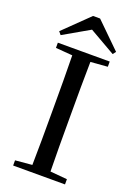

<svg xmlns="http://www.w3.org/2000/svg" viewBox="-174 -1008 759 1075"><g transform="rotate(20 205.5 -470.0)"><path d="M227 -940H185L36 -795L51 -777L206 -866L361 -777L375 -795ZM51 -701 151 -693C153 -593 153 -493 153 -392V-339C153 -239 153 -138 151 -40L51 -31V0H360V-31L259 -40C257 -140 257 -239 257 -340V-392C257 -493 257 -593 259 -693L360 -701V-732H51Z"/></g></svg>

Font: Source Han Serif SC Medium
Style: Regular
Weight: 500
Designer: Ryoko NISHIZUKA 西塚涼子 (kana & ideographs); Frank Grießhammer (Latin, Greek & Cyrillic); Wenlong ZHANG 张文龙 (bopomofo); San
Foundry: Adobe
Version: Version 2.003;hotconv 1.1.1;makeotfexe 2.6.0